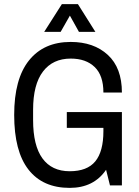

<svg xmlns="http://www.w3.org/2000/svg" viewBox="-20 -902 678 934"><path d="M364 -747 320 -826 275 -747H195L281 -882H359L444 -747ZM319 12Q188 12 118.5 -77Q49 -166 49 -343Q49 -518 121 -608Q193 -698 324 -698Q436 -698 504.5 -635Q573 -572 573 -452H483Q483 -535 440.5 -576Q398 -617 324 -617Q237 -617 189 -554Q141 -491 141 -368V-318Q141 -194 186.5 -131.5Q232 -69 319 -69Q404 -69 443.5 -117Q483 -165 483 -264V-280H305V-357H573V0H515L496 -76Q436 12 319 12Z"/></svg>

Font: Archivo Narrow
Style: Regular
Weight: 400
Designer: Hector Gatti
Foundry: Omnibus-Type
Version: Version 1.003